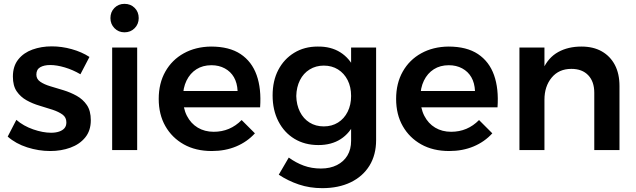

<svg xmlns="http://www.w3.org/2000/svg" viewBox="-20 -780 3305 998"><path d="M398 -394Q359 -417 317 -429.5Q275 -442 241 -442Q209 -442 189 -430.5Q169 -419 169 -392Q169 -369 189.5 -355Q210 -341 242 -331.5Q274 -322 310 -311Q346 -300 378.5 -282Q411 -264 431.5 -234Q452 -204 452 -155Q452 -101 423 -65.5Q394 -30 346 -12.5Q298 5 241 5Q181 5 121.5 -14Q62 -33 20 -70L65 -157Q102 -125 152.5 -107.5Q203 -90 246 -90Q269 -90 287 -96Q305 -102 315 -113.5Q325 -125 325 -144Q325 -170 305 -184.5Q285 -199 253.5 -209.5Q222 -220 186 -230.5Q150 -241 118.5 -258.5Q87 -276 67 -305Q47 -334 47 -382Q47 -436 75 -471Q103 -506 149 -522.5Q195 -539 249 -539Q301 -539 353 -524.5Q405 -510 445 -484Z M563 -533H693V0H563ZM627 -760Q659 -760 680 -739Q701 -718 701 -686Q701 -655 680 -633.5Q659 -612 627 -612Q596 -612 575 -633.5Q554 -655 554 -686Q554 -718 575 -739Q596 -760 627 -760Z M1215 -307Q1213 -349 1196 -378.5Q1179 -408 1148.5 -424.5Q1118 -441 1079 -441Q1034 -441 1001 -420Q968 -399 949.5 -361Q931 -323 931 -273Q931 -218 951.5 -178Q972 -138 1008 -116.5Q1044 -95 1091 -95Q1176 -95 1236 -156L1305 -87Q1265 -43 1208 -19Q1151 5 1081 5Q997 5 935.5 -29.5Q874 -64 839.5 -124.5Q805 -185 805 -266Q805 -347 839.5 -408Q874 -469 935.5 -503Q997 -537 1077 -538Q1172 -538 1230.5 -499Q1289 -460 1314 -389.5Q1339 -319 1332 -222H912V-307Z M1935 -52Q1935 25 1900.5 81Q1866 137 1803 167.5Q1740 198 1655 198Q1590 198 1533.5 179Q1477 160 1429 128L1481 39Q1518 66 1559 81Q1600 96 1648 96Q1696 96 1731.5 78Q1767 60 1786 28Q1805 -4 1805 -48V-533H1935ZM1631 -538Q1700 -539 1749 -508Q1798 -477 1824 -420Q1850 -363 1849 -283Q1850 -203 1824.5 -145.5Q1799 -88 1751 -57Q1703 -26 1635 -26Q1564 -26 1510.5 -58.5Q1457 -91 1427 -149.5Q1397 -208 1397 -284Q1397 -360 1426.5 -416.5Q1456 -473 1509 -505.5Q1562 -538 1631 -538ZM1663 -439Q1622 -439 1589.5 -419Q1557 -399 1539 -363Q1521 -327 1520 -281Q1521 -235 1539 -199Q1557 -163 1589 -143Q1621 -123 1663 -123Q1705 -123 1737 -143Q1769 -163 1787 -199Q1805 -235 1805 -281Q1805 -328 1787 -363.5Q1769 -399 1737 -419Q1705 -439 1663 -439Z M2449 -307Q2447 -349 2430 -378.5Q2413 -408 2382.5 -424.5Q2352 -441 2313 -441Q2268 -441 2235 -420Q2202 -399 2183.5 -361Q2165 -323 2165 -273Q2165 -218 2185.5 -178Q2206 -138 2242 -116.5Q2278 -95 2325 -95Q2410 -95 2470 -156L2539 -87Q2499 -43 2442 -19Q2385 5 2315 5Q2231 5 2169.5 -29.5Q2108 -64 2073.5 -124.5Q2039 -185 2039 -266Q2039 -347 2073.5 -408Q2108 -469 2169.5 -503Q2231 -537 2311 -538Q2406 -538 2464.5 -499Q2523 -460 2548 -389.5Q2573 -319 2566 -222H2146V-307Z M3069 -298Q3069 -356 3037.5 -389Q3006 -422 2950 -422Q2885 -422 2847.5 -376.5Q2810 -331 2810 -262H2775Q2775 -360 2802.5 -420.5Q2830 -481 2881.5 -509.5Q2933 -538 3002 -538Q3064 -538 3108 -513Q3152 -488 3176 -442.5Q3200 -397 3200 -333V0H3069ZM2680 -533H2810V0H2680Z"/></svg>

Font: Alexandria Medium
Style: Regular
Weight: 500
Designer: Mohamed Gaber
Foundry: Kief Type Foundry
Version: Version 5.100